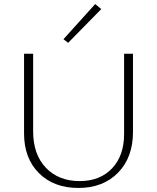

<svg xmlns="http://www.w3.org/2000/svg" viewBox="-20 -924 777 950"><path d="M317 -712 294 -730 451 -904 481 -879ZM99 -264V-658H144V-274Q144 -160 207 -94Q270 -28 374 -28Q475 -28 534.5 -91Q594 -154 594 -261V-658H638V-271Q638 -145 564 -69.5Q490 6 368 6Q246 6 172.5 -67.5Q99 -141 99 -264Z"/></svg>

Font: EauTestText Light
Style: Regular
Weight: 300
Designer: Christian Thalmann (Catharsis Fonts)
Version: Version 0.001;PS 000.001;hotconv 1.0.88;makeotf.lib2.5.64775